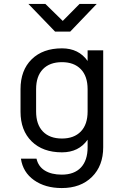

<svg xmlns="http://www.w3.org/2000/svg" viewBox="-20 -805 640 973"><path d="M293 148Q209 148 152.5 108Q96 68 86 -1H165Q174 39 207.5 59.5Q241 80 293 80Q356 80 390 44Q424 8 424 -59V-97Q379 -33 294 -33Q197 -33 140.5 -88.5Q84 -144 84 -239V-353Q84 -449 140.5 -504.5Q197 -560 294 -560Q379 -560 424 -496V-550H503V-59Q503 35 446 91.5Q389 148 293 148ZM294 -490Q232 -490 197.5 -454.5Q163 -419 163 -353V-240Q163 -174 197.5 -138.5Q232 -103 294 -103Q355 -103 389.5 -138.5Q424 -174 424 -240V-353Q424 -419 389.5 -454.5Q355 -490 294 -490ZM259 -645 124 -785H210L298 -699L383 -785H470L336 -645Z"/></svg>

Font: Tiny Light
Style: Regular
Weight: 300
Monospace: yes
Designer: Philipp Nurullin, Konstantin Bulenkov
Foundry: JetBrains
Version: Version 2.251; ttfautohint (v1.8.4.7-5d5b)